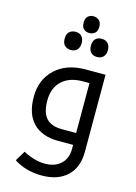

<svg xmlns="http://www.w3.org/2000/svg" viewBox="-153 -904 867 1223"><g transform="rotate(15 280.5 -292.5)"><path d="M391.1 -78.1V-407.2H348.1Q259.3 -407.2 209.7 -360.4Q160.2 -313.5 160.2 -232.2Q160.2 -150.9 194.1 -114.5Q228 -78.1 296.9 -78.1ZM392.1 28.8V0H293.9Q187.5 0 129.2 -58.6Q70.8 -117.2 70.8 -231.4Q70.8 -345.7 145.5 -415.3Q220.2 -484.9 345.2 -484.9H476.1V23.9Q476.1 126 415.8 183.1Q355.5 240.2 249.3 240.2Q143.1 240.2 64.9 189L105 122.1Q180.7 162.1 247.8 162.1Q314.9 162.1 353.5 125.7Q392.1 89.4 392.1 28.8ZM435.5 -596.4Q420.9 -580.1 394.5 -580.1Q368.2 -580.1 353 -595.7Q337.9 -611.3 337.9 -640.1Q337.9 -668.9 352.8 -684.6Q367.7 -700.2 394.3 -700.2Q420.9 -700.2 435.5 -683.8Q450.2 -667.5 450.2 -640.1Q450.2 -612.8 435.5 -596.4ZM262.7 -596.4Q248 -580.1 222.9 -580.1Q197.8 -580.1 181.4 -594.2Q165 -608.4 165 -640.1Q165 -671.9 181.4 -686Q197.8 -700.2 222.9 -700.2Q248 -700.2 262.7 -683.8Q277.3 -667.5 277.3 -640.1Q277.3 -612.8 262.7 -596.4ZM343.5 -727.8Q328.1 -714.8 306.4 -714.8Q284.7 -714.8 270 -727.8Q255.4 -740.7 255.4 -769.8Q255.4 -798.8 270 -812Q284.7 -825.2 306.4 -825.2Q328.1 -825.2 343.5 -811.8Q358.9 -798.3 358.9 -769.5Q358.9 -740.7 343.5 -727.8Z"/></g></svg>

Font: DroidArabicKufi
Style: Regular
Weight: 400
Designer: Pascal Zoghbi
Foundry: Ascender Corporation
Version: Version 1.00